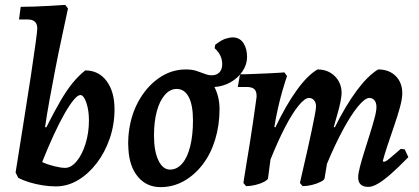

<svg xmlns="http://www.w3.org/2000/svg" viewBox="-20 -756 1721 788"><path d="M44 -48Q61 -156 77.5 -258.5Q94 -361 106.5 -443.5Q119 -526 126 -578Q133 -630 133 -639Q133 -676 94 -676H58L65 -728Q88 -728 119.5 -729Q151 -730 185 -732Q219 -734 248 -736L259 -721Q247 -664 233 -599.5Q219 -535 206.5 -470Q194 -405 183 -344.5Q172 -284 165 -235L170 -233Q202 -297 228 -341.5Q254 -386 278.5 -416Q303 -446 330 -467Q385 -467 417.5 -423.5Q450 -380 450 -307Q450 -245 430.5 -188Q411 -131 377 -86.5Q343 -42 300 -16.5Q257 9 209 9Q183 9 154.5 4.5Q126 0 100 -8Q74 -16 55 -26ZM310 -366Q299 -366 282 -345.5Q265 -325 244 -288Q223 -251 200 -201Q177 -151 153 -91Q174 -81 202 -74Q230 -67 247 -67Q272 -67 294.5 -94Q317 -121 331 -166Q345 -211 345 -261Q345 -290 340 -313.5Q335 -337 327 -351.5Q319 -366 310 -366Z M639 12Q582 12 546.5 -30Q511 -72 507 -144Q506 -156 506 -169Q506 -182 507 -195Q513 -274 546 -336Q579 -398 630.5 -434.5Q682 -471 743 -471Q768 -471 786.5 -465Q805 -459 820 -453Q835 -447 849 -447Q869 -447 880.5 -459Q892 -471 892 -493Q892 -530 861 -558L863 -572Q877 -583 889.5 -590Q902 -597 913 -599Q930 -604 943 -602Q967 -599 980.5 -577Q994 -555 994 -522Q994 -491 975 -463Q956 -435 925.5 -418Q895 -401 860 -399Q870 -380 875.5 -357Q881 -334 881 -308Q881 -242 863 -183Q845 -124 811.5 -80.5Q778 -37 734 -12.5Q690 12 639 12ZM678 -60Q706 -60 727.5 -84.5Q749 -109 760.5 -155Q772 -201 772 -262Q772 -325 754.5 -358Q737 -391 705 -391Q678 -391 656.5 -366.5Q635 -342 623.5 -299Q612 -256 612 -200Q612 -136 630 -98Q648 -60 678 -60Z M1554 -92Q1559 -92 1564.5 -95Q1570 -98 1584 -110Q1598 -122 1625 -145L1641 -143L1656 -111Q1613 -67 1582.5 -40.5Q1552 -14 1530 -1.5Q1508 11 1492 11Q1450 11 1450 -28Q1450 -44 1457.5 -72.5Q1465 -101 1476 -136Q1487 -171 1498 -206Q1509 -241 1517 -270.5Q1525 -300 1525 -317Q1525 -334 1517 -344Q1509 -354 1496 -354Q1478 -354 1449.5 -319.5Q1421 -285 1388 -224Q1355 -163 1322 -84L1312 -24Q1312 -18 1296.5 -10Q1281 -2 1260.5 3Q1240 8 1222 8L1211 -5Q1211 -5 1215.5 -25.5Q1220 -46 1227.5 -78Q1235 -110 1243.5 -148Q1252 -186 1259.5 -221.5Q1267 -257 1272 -283.5Q1277 -310 1277 -319Q1277 -335 1269 -344.5Q1261 -354 1248 -354Q1231 -354 1205 -322Q1179 -290 1149.5 -233Q1120 -176 1090 -101L1080 -24Q1079 -18 1064 -10Q1049 -2 1028.5 3Q1008 8 990 8L979 -5Q979 -5 982.5 -28Q986 -51 992 -87.5Q998 -124 1005 -166.5Q1012 -209 1017.5 -248.5Q1023 -288 1027.5 -318Q1032 -348 1033 -358Q1034 -380 1024.5 -389.5Q1015 -399 993 -399H956L965 -451Q991 -451 1022 -452.5Q1053 -454 1081.5 -455Q1110 -456 1128.5 -457.5Q1147 -459 1147 -459L1158 -444Q1158 -444 1152 -426Q1146 -408 1137.5 -378Q1129 -348 1120.5 -310.5Q1112 -273 1106 -235L1110 -233Q1154 -325 1198 -386Q1242 -447 1283 -471Q1326 -471 1354 -443.5Q1382 -416 1382 -374Q1382 -362 1377.5 -339Q1373 -316 1366 -292Q1359 -268 1354.5 -251.5Q1350 -235 1350 -235L1354 -233Q1398 -322 1444 -384Q1490 -446 1532 -471Q1577 -471 1604 -444Q1631 -417 1631 -373Q1631 -350 1621 -314Q1611 -278 1597 -237.5Q1583 -197 1570.5 -159.5Q1558 -122 1551 -95Z"/></svg>

Font: Alegreya SemiBold
Style: Italic
Weight: 600
Italic angle: -7°
Designer: Juan Pablo del Peral
Foundry: Huerta Tipografica
Version: Version 2.009